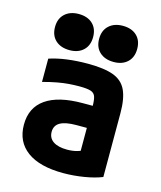

<svg xmlns="http://www.w3.org/2000/svg" viewBox="-113 -833 777 925"><g transform="rotate(15 275.0 -370.0)"><path d="M290 10Q172 10 109.5 -36Q47 -82 47 -167Q47 -252 110 -296Q173 -340 294 -340H409V-230H292Q238 -230 211.5 -215Q185 -200 185 -168Q185 -137 209.5 -120.5Q234 -104 279 -104Q306 -104 329 -110.5Q352 -117 372 -131L344 -58V-336Q344 -370 338 -386.5Q332 -403 313.5 -408.5Q295 -414 258 -414Q232 -414 206 -412Q180 -410 149.5 -404.5Q119 -399 78 -388V-504Q117 -517 165.5 -523.5Q214 -530 269 -530Q351 -530 397 -513Q443 -496 462.5 -454.5Q482 -413 482 -340V-22Q445 -7 393 1.5Q341 10 290 10ZM166 -570Q122 -570 96 -594Q70 -618 70 -660Q70 -702 96 -726Q122 -750 165 -750Q209 -750 234.5 -726Q260 -702 260 -660Q260 -618 234.5 -594Q209 -570 166 -570ZM386 -570Q342 -570 316 -594Q290 -618 290 -660Q290 -702 316 -726Q342 -750 385 -750Q429 -750 454.5 -726Q480 -702 480 -660Q480 -618 454.5 -594Q429 -570 386 -570Z"/></g></svg>

Font: M PLUS Code Latin SemiExpanded
Style: Bold
Weight: 700
Width: 6
Designer: Coji Morishita
Foundry: UNDERFOREST DESIGN
Version: Version 1.002; ttfautohint (v1.8.3)